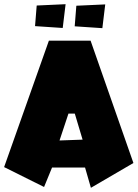

<svg xmlns="http://www.w3.org/2000/svg" viewBox="-44 -894 656 915"><path d="M189 -700.2H387.7L591.8 -117.2L389.2 1L361.3 -95.7H204.1L166 -2.9L-24.4 -97.7ZM239.7 -224.6 349.6 -228.5 312.5 -352.5H282.2ZM130.9 -867.7 268.6 -874 254.9 -760.7 123 -769.5ZM319.8 -866.7 457.5 -873 443.8 -759.8 312 -768.6Z"/></svg>

Font: Lapsus Pro (theguybrush.com)
Style: Bold
Weight: 700
Designer: Jose Roses
Version: Version 1.00 February 9, 2018, initial release